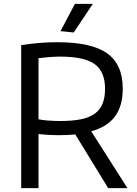

<svg xmlns="http://www.w3.org/2000/svg" viewBox="-20 -967 704 987"><path d="M367 -276Q347 -274 325 -273Q303 -272 280 -272Q260 -272 232 -273.5Q204 -275 178 -278V0H89V-735Q185 -750 274 -750Q450 -750 530.5 -693Q611 -636 611 -511Q611 -423 571.5 -369Q532 -315 449 -292L635 0H536ZM291 -345Q353 -345 396.5 -354Q440 -363 467.5 -383Q495 -403 507.5 -434.5Q520 -466 520 -511Q520 -599 466.5 -637.5Q413 -676 289 -676Q263 -676 232 -673.5Q201 -671 178 -668V-354Q193 -350 225 -347.5Q257 -345 291 -345ZM291 -807 365 -947H457L359 -800Z"/></svg>

Font: Encode Sans
Style: Regular
Weight: 400
Designer: Pablo Impallari, Andres Torresi
Foundry: Pablo Impallari, Andres Torresi
Version: Version 1.000; ttfautohint (v1.00) -l 8 -r 50 -G 200 -x 14 -